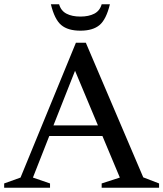

<svg xmlns="http://www.w3.org/2000/svg" viewBox="-28 -878 764 898"><path d="M642 -48.5 716 -20V0H447.5V-20L532.5 -47.5L451 -242H202.5L126 -47.5L206 -20V0H-8.5V-20L68 -47.5L327 -678H373.5ZM222 -291.5H430L323 -547ZM348 -800.5Q387 -800.5 413 -814Q439 -827.5 447.5 -858H486Q469 -787.5 437.8 -761Q406.5 -734.5 348 -734.5Q289.5 -734.5 258.2 -761Q227 -787.5 210 -858H248.5Q257 -827.5 283 -814Q309 -800.5 348 -800.5Z"/></svg>

Font: Newsreader Text Medium
Style: Regular
Weight: 500
Designer: Hugues Gentile
Foundry: Production Type
Version: Version 1.002